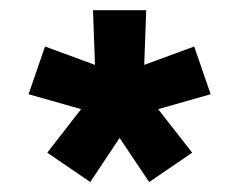

<svg xmlns="http://www.w3.org/2000/svg" viewBox="-20 -727 470 377"><path d="M72.8 -427.2 139.2 -512.7 36.1 -542 68.4 -635.7 166.5 -599.6 162.6 -707H267.1L263.2 -599.6L361.3 -635.7L393.6 -542L290.5 -512.7L357.4 -427.2L272.9 -369.6L214.8 -456.1L157.2 -369.6Z"/></svg>

Font: Wanted Sans Variable
Style: Regular
Weight: 400
Designer: Original Design by Kil Hyung-jin and Kang Hanbin, Wanted Lab, Inc; Hangeul from Source Han Sans by Jang Soo-young and Ka
Foundry: Wanted Lab, Inc.
Version: Version 1.003;Glyphs 3.2 (3227)